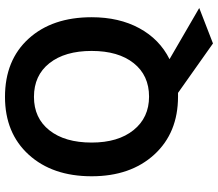

<svg xmlns="http://www.w3.org/2000/svg" viewBox="-72 -654 873 769"><g transform="rotate(-90 364.5 -269.5)"><path d="M680 -339Q680 -229 636 -148Q592 -67 512 -27L717 92L575 147L377 7H362Q217 7 130 -88Q43 -183 43 -339Q43 -496 129.5 -591Q216 -686 361 -686Q508 -686 594 -591.5Q680 -497 680 -339ZM178 -339Q178 -233 228 -171Q278 -109 362 -109Q447 -109 496 -170.5Q545 -232 545 -339Q545 -446 496 -508Q447 -570 361 -570Q276 -570 227 -508Q178 -446 178 -339Z"/></g></svg>

Font: Hind Vadodara SemiBold
Style: Regular
Weight: 600
Designer: Hitesh Malaviya
Foundry: Indian Type Foundry
Version: Version 1.001;PS 1.0;hotconv 1.0.86;makeotf.lib2.5.63406; tt